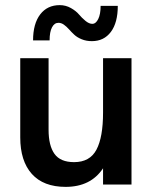

<svg xmlns="http://www.w3.org/2000/svg" viewBox="-20 -720 598 749"><path d="M236 9Q149.5 9 104.2 -41.5Q59 -92 59 -184V-493H169.5V-214Q169.5 -152 192.5 -119.8Q215.5 -87.5 269 -87.5Q330.5 -87.5 356.2 -136Q382 -184.5 382 -281V-493H493V0H382V-63.5Q334 9 236 9ZM109 -562.5Q109 -627.5 136.8 -663.8Q164.5 -700 213 -700Q236.5 -700 256.8 -688.5Q277 -677 288.2 -663.5Q299.5 -650 313.5 -638.5Q327.5 -627 340 -627Q354 -627 363.2 -645.8Q372.5 -664.5 372.5 -697H439.5Q439.5 -631.5 412.5 -595.5Q385.5 -559.5 338.5 -559.5Q316.5 -559.5 298.8 -566.8Q281 -574 269.8 -584.5Q258.5 -595 249 -605.8Q239.5 -616.5 229.2 -623.8Q219 -631 208 -631Q192 -631 182.8 -613.2Q173.5 -595.5 173.5 -562.5Z"/></svg>

Font: HK Grotesk SemiBold
Style: Regular
Weight: 600
Designer: Alfredo Marco Pradil
Foundry: Hanken Design Co.
Version: Version 3.001;FEAKit 1.0